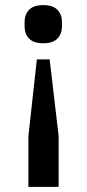

<svg xmlns="http://www.w3.org/2000/svg" viewBox="-20 -552 338 750"><path d="M91 178V-21L124 -320H174L209 -21V178ZM149 -383Q111 -383 93.5 -401.5Q76 -420 76 -449V-466Q76 -495 93.5 -513.5Q111 -532 149 -532Q187 -532 204.5 -513.5Q222 -495 222 -466V-449Q222 -420 204.5 -401.5Q187 -383 149 -383Z"/></svg>

Font: IBM Plex Sans Hebrew Medium
Style: Regular
Weight: 500
Designer: Mike Abbink, Paul van der Laan, Pieter van Rosmalen, Yanek Iontef
Foundry: Bold Monday
Version: Version 1.2